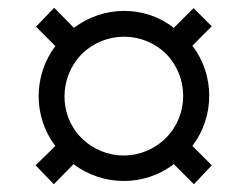

<svg xmlns="http://www.w3.org/2000/svg" viewBox="-20 -611 640 496"><path d="M72 -184 119 -135 170 -187C246 -129 354 -129 429 -187L481 -135L527 -184L477 -234C535 -310 535 -417 477 -493L527 -543L480 -590L429 -539C354 -598 247 -597 171 -539L120 -591L73 -542L123 -492C66 -417 65 -309 123 -234ZM190 -255C132 -313 132 -411 191 -471C251 -531 349 -531 409 -472C468 -412 468 -314 409 -255C348 -194 251 -194 190 -255Z"/></svg>

Font: Oakes
Style: Regular
Weight: 400
Designer: Samuel Oakes
Foundry: Samuel Oakes
Version: Version 1.003;PS 001.003;hotconv 1.0.88;makeotf.lib2.5.64775